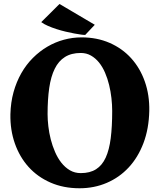

<svg xmlns="http://www.w3.org/2000/svg" viewBox="-20 -958 821 991"><path d="M287.1 -937.5 469.2 -830.1 419.9 -777.8Q414.6 -777.3 399.4 -779.3Q384.3 -781.2 363.5 -785.2Q342.8 -789.1 318.8 -794.7Q294.9 -800.3 271.5 -807.9Q248 -815.4 227.3 -824.5Q206.5 -833.5 192.9 -843.8ZM33.7 -368.2Q35.2 -429.7 50 -482.9Q64.9 -536.1 90.1 -580.3Q115.2 -624.5 149.7 -658.9Q184.1 -693.4 224.4 -717Q264.6 -740.7 309.6 -752.9Q354.5 -765.1 400.9 -765.1Q480.5 -765.1 545.9 -736.6Q611.3 -708 657.2 -657.2Q703.1 -606.4 727.5 -537.1Q752 -467.8 750.5 -385.7Q748.5 -293.5 720.5 -219.5Q692.4 -145.5 644.3 -93.8Q596.2 -42 531.2 -14.2Q466.3 13.7 390.6 13.7Q307.6 13.7 240.7 -15.6Q173.8 -44.9 127.4 -96.4Q81.1 -147.9 56.6 -217.8Q32.2 -287.6 33.7 -368.2ZM397 -64.5Q444.3 -64.5 475.8 -84.5Q507.3 -104.5 525.6 -144.5Q543.9 -184.6 551.5 -244.6Q559.1 -304.7 559.1 -385.3Q559.1 -417 555.2 -451.7Q551.3 -486.3 543.2 -519.5Q535.2 -552.7 522.2 -582.8Q509.3 -612.8 491.2 -635.3Q473.1 -657.7 449.7 -671.1Q426.3 -684.6 396.5 -684.6Q348.1 -684.6 315.2 -663.8Q282.2 -643.1 262.5 -603Q242.7 -563 234.1 -504.2Q225.6 -445.3 225.6 -368.7Q225.6 -339.8 229.5 -306.2Q233.4 -272.5 241.9 -238.8Q250.5 -205.1 264.2 -173.6Q277.8 -142.1 296.9 -117.9Q315.9 -93.8 340.8 -79.1Q365.7 -64.5 397 -64.5Z"/></svg>

Font: Merriweather
Style: Heavy
Weight: 900
Version: Version 1.003